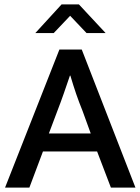

<svg xmlns="http://www.w3.org/2000/svg" viewBox="-20 -856 641 876"><path d="M261 -836H340L462 -705H375L300 -784L225 -705H141ZM203 -247H394L357 -349Q340 -391 327.5 -427.5Q315 -464 301 -511H299Q284 -467 271 -429.5Q258 -392 241 -348ZM251 -630H353L598 0H486L423 -165H176L114 0H3Z"/></svg>

Font: Mukta Medium
Style: Regular
Weight: 500
Designer: Girish Dalvi and Yashodeep Gholap
Foundry: Ek Type
Version: Version 2.538;PS 1.002;hotconv 16.6.51;makeotf.lib2.5.65220;